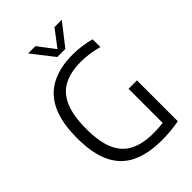

<svg xmlns="http://www.w3.org/2000/svg" viewBox="-273 -1055 1171 1171"><g transform="rotate(-45 312.0 -470.0)"><path d="M406 6Q288.5 6 209 -31.8Q129.5 -69.5 89 -152.2Q48.5 -235 48.5 -369Q48.5 -506 89.5 -589.5Q130.5 -673 206.8 -711Q283 -749 388 -749Q466.5 -749 542 -728.5V-661.5Q501 -673 464.5 -677.8Q428 -682.5 392 -682.5Q308.5 -682.5 249.5 -653.2Q190.5 -624 159.2 -555.2Q128 -486.5 128 -368.5Q128 -255 158.5 -187.5Q189 -120 249.8 -90.2Q310.5 -60.5 401 -60.5Q445.5 -60.5 483.5 -65.5V-360H556V-7.5Q513.5 0 477.8 3Q442 6 406 6ZM313 -804.5 203 -945.5H266L348 -837.5L430 -945.5H493L383 -804.5Z"/></g></svg>

Font: Encode Sans Semi Condensed
Style: Regular
Weight: 400
Width: 4
Designer: Multiple Designers
Foundry: Impallari Type
Version: Version 3.000; ttfautohint (v1.8.3) -l 8 -r 50 -G 200 -x 14 